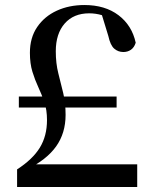

<svg xmlns="http://www.w3.org/2000/svg" viewBox="-20 -744 613 764"><path d="M55 -316V-360H444V-316ZM48 0V-70Q110 -110 138.5 -156.5Q167 -203 167 -266Q167 -307 156.5 -337.5Q146 -368 132.5 -397Q119 -426 109 -458.5Q99 -491 99 -534Q99 -594 128 -636.5Q157 -679 206 -701.5Q255 -724 316 -724Q398 -724 451.5 -683.5Q505 -643 520 -574Q514 -555 501 -546Q488 -537 471 -537Q450 -537 434.5 -550.5Q419 -564 411 -601L381 -699L446 -659Q411 -676 386 -683.5Q361 -691 335 -691Q273 -691 237.5 -650.5Q202 -610 202 -540Q202 -492 212 -452.5Q222 -413 231.5 -374Q241 -335 241 -287Q241 -214 203 -161Q165 -108 87 -70L112 -105V-90H526V0Z"/></svg>

Font: Noto Serif KR SemiBold
Style: Regular
Weight: 600
Designer: Ryoko NISHIZUKA 西塚涼子 (kana & ideographs); Frank Grießhammer (Latin, Greek & Cyrillic); Wenlong ZHANG 张文龙 (bopomofo); San
Foundry: Adobe
Version: Version 2.003-H1;hotconv 1.1.1;makeotfexe 2.6.0